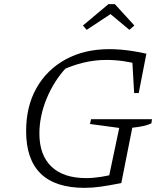

<svg xmlns="http://www.w3.org/2000/svg" viewBox="-20 -898 781 926"><path d="M388 8Q247 8 176.5 -60.5Q106 -129 106 -266Q106 -385 156 -473.5Q206 -562 296.5 -611.5Q387 -661 508 -661Q535 -661 564 -658.5Q593 -656 624 -651Q655 -646 686 -639L661 -585Q618 -597 576 -603Q534 -609 494 -609Q436 -609 381 -595.5Q326 -582 273 -557L302 -574Q272 -543 247.5 -504.5Q223 -466 205.5 -424Q188 -382 179 -339Q170 -296 170 -254Q170 -150 228 -94.5Q286 -39 396 -39Q463 -39 559 -65L565 -15Q504 -3 464 2.5Q424 8 388 8ZM499 -15 555 -281 414 -300 419 -323H713L710 -303Q693 -295 670 -290Q647 -285 618 -282L565 -15ZM627 -449 616 -639H686L649 -449ZM534 -878 628 -775 604 -754 513 -830 398 -754 380 -775 503 -878Z"/></svg>

Font: Piazzolla Thin ExtraLight
Style: Italic
Weight: 250
Italic angle: -11.3°
Version: Version 2.005